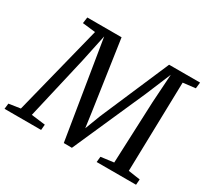

<svg xmlns="http://www.w3.org/2000/svg" viewBox="-184 -963 1267 1184"><g transform="rotate(30 449.0 -371.0)"><path d="M-35.5 0 -31 -39.5 51 -52 211 -689 119 -699.5 125 -743H369L441 -250L455.5 -145L498 -256L707.5 -743H928L923 -699.5L835 -689L819.5 -52L904 -39.5L901 0H620.5L624.5 -39.5L716 -51.5L734.5 -492.5L747.5 -694.5L673 -516L444.5 0.5L386.5 0L304.5 -504L273.5 -694L232.5 -500L129 -52L228.5 -39.5L225 0Z"/></g></svg>

Font: Merriweather 20pt
Style: Italic
Weight: 400
Italic angle: -7.8°
Version: Version 2.101